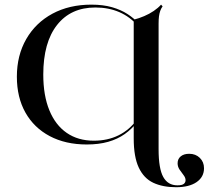

<svg xmlns="http://www.w3.org/2000/svg" viewBox="-20 -602 910 815"><path d="M348.4 11.3Q258.1 11.3 191.1 -24.2Q124.2 -59.7 87.9 -124.2Q51.6 -188.7 51.6 -276.6Q51.6 -366.9 91.5 -436.3Q131.5 -505.6 202.8 -544Q274.2 -582.3 367.7 -582.3Q417.7 -582.3 455.6 -571.4Q493.5 -560.5 521.4 -542.3Q549.2 -524.2 568.5 -502.4L564.5 -492.7Q532.3 -530.6 486.7 -550.4Q441.1 -570.2 384.7 -570.2Q280.6 -570.2 222.2 -496Q163.7 -421.8 163.7 -285.5Q163.7 -196.8 189.5 -133.9Q215.3 -71 263.3 -37.9Q311.3 -4.8 378.2 -4.8Q437.1 -4.8 483.5 -27.8Q529.8 -50.8 561.3 -94.4L563.7 -85.5Q540.3 -54.8 509.7 -33.1Q479 -11.3 439.1 0Q399.2 11.3 348.4 11.3ZM547.6 -201.6V-518.5Q570.2 -524.2 591.9 -533.5Q613.7 -542.7 632.7 -555.6Q651.6 -568.5 663.7 -582.3L670.2 -575Q663.7 -566.1 660.1 -555.6Q656.5 -545.2 654.8 -532.3Q653.2 -519.4 653.2 -502.4V-201.6ZM727.4 192.7Q671 192.7 630.6 173.8Q590.3 154.8 569 109.3Q547.6 63.7 547.6 -14.5V-201.6H653.2V31.5Q653.2 113.7 673 149.2Q692.7 184.7 733.1 184.7Q752.4 184.7 760.1 178.6Q767.7 172.6 767.7 162.9Q767.7 152.4 759.3 141.5Q750.8 130.6 742.3 118.1Q733.9 105.6 733.9 91.1Q733.9 72.6 747.2 61.7Q760.5 50.8 783.1 50.8Q810.5 50.8 828.2 68.1Q846 85.5 846 112.1Q846 149.2 814.5 171Q783.1 192.7 727.4 192.7Z"/></svg>

Font: Playfair 144pt SemiExpanded SemiBold
Style: Regular
Weight: 600
Width: 6
Designer: Claus Eggers Sørensen
Foundry: Claus Eggers Sørensen
Version: Version 2.203